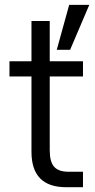

<svg xmlns="http://www.w3.org/2000/svg" viewBox="-20 -781 396 801"><path d="M19.5 0ZM19.5 -461.9V-525.4H111.3V-693.4H187.5V-525.4H326.2V-461.9H187.5V-154.3Q187.5 -105.5 206.1 -85Q224.6 -64.5 265.6 -64.5H326.2V0H255.9Q111.3 0 111.3 -147.5V-461.9ZM216.8 -573.2 268.6 -760.7H352.5L272.5 -573.2Z"/></svg>

Font: Batunionen A1
Style: Regular
Weight: 400
Designer: HanYang I&C Co.,Ltd.
Foundry: HanYang I&C Co.,Ltd.
Version: Version 2.50; ttfautohint (v1.6)